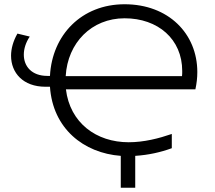

<svg xmlns="http://www.w3.org/2000/svg" viewBox="-20 -726 1011 903"><path d="M194 -318H215C228 -122 373 -6 548 7V157H616V7C679 3 736 -10 788 -29V-96C727 -75 657 -57 585 -57C433 -57 309 -148 290 -306H899C905 -334 908 -360 908 -387C908 -568 772 -706 566 -706C364 -706 225 -562 215 -369H203C129 -369 92 -414 92 -469C92 -496 101 -526 120 -554L62 -568C42 -533 32 -497 32 -464C32 -383 89 -318 194 -318ZM289 -368C298 -525 411 -640 566 -640C723 -640 837 -542 837 -392C837 -384 837 -376 836 -368Z"/></svg>

Font: Chess Sans
Style: Regular
Weight: 400
Designer: Wolf Bōese
Foundry: Wolf Bōese
Version: Version 7.223;Glyphs 3.3 (3306)